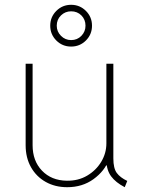

<svg xmlns="http://www.w3.org/2000/svg" viewBox="-20 -780 602 808"><path d="M262.7 7.8Q211.9 7.8 172.4 -14.4Q132.8 -36.6 110.4 -76.4Q87.9 -116.2 87.9 -168.9V-511.7H117.2V-168.9Q117.2 -103 156.7 -61.8Q196.3 -20.5 260.7 -19.5Q309.1 -18.6 346.7 -40.8Q384.3 -63 406 -99.1Q427.7 -135.3 427.7 -176.8V-511.7H457V-113.3Q457 -71.8 471.4 -52.2Q485.8 -32.7 515.6 -18.6L504.9 7.8Q466.8 -12.2 447.8 -37.8Q428.7 -63.5 427.7 -103.5L442.4 -84H418L438.5 -108.4Q420.4 -60.1 373.5 -26.1Q326.7 7.8 262.7 7.8ZM279.3 -584Q242.7 -584 217 -609.6Q191.4 -635.3 191.4 -671.9Q191.4 -708.5 217 -734.1Q242.7 -759.8 279.3 -759.8Q315.9 -759.8 341.6 -734.1Q367.2 -708.5 367.2 -671.9Q367.2 -635.3 341.6 -609.6Q315.9 -584 279.3 -584ZM279.3 -611.3Q305.2 -611.3 322.5 -629.2Q339.8 -647 339.8 -671.9Q339.8 -697.8 322.5 -715.1Q305.2 -732.4 279.3 -732.4Q254.4 -732.4 236.6 -715.1Q218.8 -697.8 218.8 -671.9Q218.8 -647 236.6 -629.2Q254.4 -611.3 279.3 -611.3Z"/></svg>

Font: Reddit Mono ExtraLight
Style: Regular
Weight: 250
Monospace: yes
Designer: Stephen Hutchings
Foundry: Reddit
Version: Version 1.014